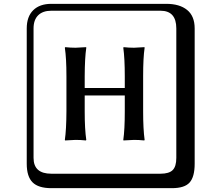

<svg xmlns="http://www.w3.org/2000/svg" viewBox="-20 -774 1140 1006"><path d="M633.8 -374Q633.8 -468.3 626 -523.9L627.9 -526.9Q655.8 -523.9 682.1 -523.9Q682.1 -523.9 736.8 -526.9L737.8 -523.9Q730 -472.2 730 -374V-190.9Q730 -96.7 737.8 -41L735.8 -38.1Q708 -41 682.1 -41Q682.1 -41 627 -38.1L626 -41Q633.8 -94.2 633.8 -190.9V-273.9H423.8V-190.9Q423.8 -96.7 432.1 -41L430.2 -38.1Q402.3 -41 376 -41Q376 -41 320.8 -38.1L319.8 -41Q327.6 -94.2 328.1 -190.9V-374Q328.1 -468.3 319.8 -523.9L321.8 -526.9Q349.6 -523.9 376 -523.9Q376 -523.9 431.2 -526.9L432.1 -523.9Q424.3 -472.2 423.8 -374V-313H633.8ZM249 -717.8Q204.1 -717.8 179.9 -693.8Q155.8 -669.9 155.8 -625V53.2Q155.8 136.2 249 136.2H820.8Q865.7 136.2 884.8 117.2Q903.8 98.1 903.8 53.2V-625Q903.8 -717.8 820.8 -717.8ZM1000 84Q1000 152.8 973.4 182.4Q946.8 211.9 880.9 211.9H249Q181.2 211.9 150.6 181.4Q120.1 150.9 120.1 84V-625Q120.1 -687 154.1 -720.5Q188 -753.9 249 -753.9H851.1Q920.9 -753.9 960.4 -721.9Q1000 -689.9 1000 -625Z"/></svg>

Font: Linux Biolinum Keyboard O
Style: Regular
Weight: 700
Designer: Philipp H. Poll
Foundry: Philipp H. Poll
Version: Version 0.6.1